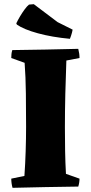

<svg xmlns="http://www.w3.org/2000/svg" viewBox="-20 -894 435 920"><path d="M40 6Q37 -5 35.5 -16Q34 -27 34 -38L97 -51Q101 -107 103 -169.5Q105 -232 105 -287Q105 -364 104 -445.5Q103 -527 98 -593L34 -616Q34 -626 35 -635.5Q36 -645 39 -654Q118 -655 197 -656.5Q276 -658 355 -660Q361 -637 361 -616L298 -604Q295 -529 293 -445Q291 -361 291 -284Q291 -226 292 -170.5Q293 -115 296 -61L361 -38Q361 -19 355 0Q276 1 197 2.5Q118 4 40 6ZM315 -708Q229 -716 161.5 -734.5Q94 -753 61 -776L58 -782Q65 -797 76 -815.5Q87 -834 98.5 -849.5Q110 -865 119 -872L142 -874L256 -788L328 -752L325 -738Q323 -731 320.5 -723Q318 -715 315 -708Z"/></svg>

Font: Labrada ExtraBold
Style: Regular
Weight: 800
Designer: Mercedes Jáuregui
Foundry: Omnibus-Type Team
Version: Version 1.000; ttfautohint (v1.8.4.7-5d5b)